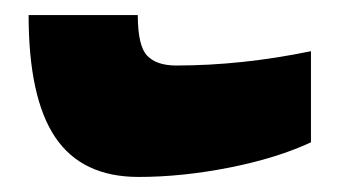

<svg xmlns="http://www.w3.org/2000/svg" viewBox="-20 -404 453 255"><path d="M18 -384H163Q163 -343 175.5 -330Q188 -317 214 -317Q301 -317 393 -336V-215Q348 -194 285 -181.5Q222 -169 164 -169Q89 -169 53.5 -221.5Q18 -274 18 -384Z"/></svg>

Font: Noto Sans Armenian Black
Style: Regular
Weight: 900
Designer: Monotype Design team
Foundry: Monotype Imaging Inc.
Version: Version 1.000